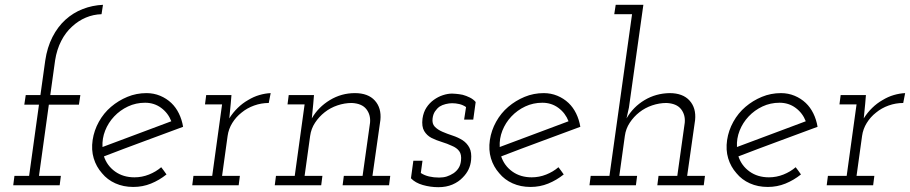

<svg xmlns="http://www.w3.org/2000/svg" viewBox="-20 -770 3782 798"><path d="M40 -39H101L142 -335H81L87 -375H148L168 -518Q176 -573 198 -616Q220 -659 252 -688Q284 -717 324 -732.5Q364 -748 408 -750L402 -711Q368 -710 337 -697Q306 -684 280 -660Q253 -636 234.5 -600Q216 -564 209 -519L189 -375H314L308 -335H183L142 -39H233L228 0H35Z M741 -243Q658 -212 576.5 -182Q495 -152 412 -120Q425 -81 458.5 -57Q492 -33 539 -33Q570 -33 599 -44.5Q628 -56 650 -75Q656 -68 661 -60.5Q666 -53 672 -45Q642 -21 607.5 -7Q573 7 534 7Q493 7 459.5 -8Q426 -23 404 -50Q380 -77 369.5 -112Q359 -147 365 -188Q371 -228 391 -264Q411 -300 441.5 -326Q472 -352 509.5 -367.5Q547 -383 589 -383Q619 -383 645.5 -372Q672 -361 692 -342Q711 -324 723.5 -298.5Q736 -273 741 -243ZM583 -343Q545 -343 512 -327.5Q479 -312 454.5 -286Q430 -260 417 -227Q404 -194 406 -159Q478 -186 549 -212.5Q620 -239 692 -266Q679 -300 650 -321.5Q621 -343 583 -343Z M784 -39H862L903 -336H832L837 -375H942L939 -339Q937 -322 936 -308.5Q935 -295 933 -278Q948 -302 968 -321.5Q988 -341 1011 -354Q1034 -368 1058 -375Q1082 -382 1105 -383L1097 -342Q1066 -342 1036.5 -331.5Q1007 -321 984 -302Q961 -284 945.5 -259Q930 -234 926 -205L903 -39H977L972 0H779Z M1409 -39H1487L1518 -260Q1521 -293 1502.5 -316.5Q1484 -340 1442 -342Q1412 -342 1382.5 -332Q1353 -322 1329.5 -303.5Q1306 -285 1289.5 -260Q1273 -235 1269 -205L1246 -39H1320L1315 0H1122L1127 -39H1205L1246 -336H1175L1180 -375H1285L1282 -339Q1280 -322 1279 -308.5Q1278 -295 1276 -278Q1303 -325 1351 -354Q1399 -383 1455 -383Q1510 -383 1538 -352Q1566 -321 1561 -271L1528 -39H1602L1597 0H1404Z M1688 -29 1698 -102H1736L1729 -51Q1744 -41 1763.5 -36.5Q1783 -32 1805 -32Q1823 -32 1837 -36.5Q1851 -41 1865 -50Q1878 -59 1886 -71.5Q1894 -84 1896 -102Q1899 -128 1888.5 -142Q1878 -156 1858 -164Q1839 -173 1816 -180Q1793 -187 1773 -197Q1754 -207 1743 -225.5Q1732 -244 1736 -277Q1740 -304 1752.5 -323Q1765 -342 1783 -355Q1801 -368 1821 -374.5Q1841 -381 1859 -381Q1863 -381 1875.5 -380Q1888 -379 1903 -376Q1918 -372 1933 -364.5Q1948 -357 1957 -346L1947 -273H1909L1917 -325Q1904 -334 1889 -337.5Q1874 -341 1859 -341Q1847 -341 1832.5 -337.5Q1818 -334 1807 -327Q1796 -319 1788 -307Q1780 -295 1778 -278Q1775 -256 1787 -243.5Q1799 -231 1818.5 -222.5Q1838 -214 1861 -206.5Q1884 -199 1903 -187Q1921 -175 1931 -156Q1941 -137 1938 -105Q1936 -84 1927.5 -66Q1919 -48 1903 -32Q1886 -14 1860.5 -3Q1835 8 1802 8Q1769 8 1737.5 -1Q1706 -10 1688 -29Z M2392 -243Q2309 -212 2227.5 -182Q2146 -152 2063 -120Q2076 -81 2109.5 -57Q2143 -33 2190 -33Q2221 -33 2250 -44.5Q2279 -56 2301 -75Q2307 -68 2312 -60.5Q2317 -53 2323 -45Q2293 -21 2258.5 -7Q2224 7 2185 7Q2144 7 2110.5 -8Q2077 -23 2055 -50Q2031 -77 2020.5 -112Q2010 -147 2016 -188Q2022 -228 2042 -264Q2062 -300 2092.5 -326Q2123 -352 2160.5 -367.5Q2198 -383 2240 -383Q2270 -383 2296.5 -372Q2323 -361 2343 -342Q2362 -324 2374.5 -298.5Q2387 -273 2392 -243ZM2234 -343Q2196 -343 2163 -327.5Q2130 -312 2105.5 -286Q2081 -260 2068 -227Q2055 -194 2057 -159Q2129 -186 2200 -212.5Q2271 -239 2343 -266Q2330 -300 2301 -321.5Q2272 -343 2234 -343Z M2717 -39H2795L2826 -260Q2829 -293 2810.5 -316.5Q2792 -340 2750 -342Q2720 -342 2690.5 -332Q2661 -322 2637.5 -303.5Q2614 -285 2597.5 -260Q2581 -235 2577 -205L2554 -39H2628L2623 0H2430L2435 -39H2513L2607 -711H2533L2539 -750H2654L2594 -323L2584 -278Q2612 -326 2659 -354Q2706 -382 2763 -383Q2818 -383 2846 -352Q2874 -321 2869 -271L2836 -39H2910L2905 0H2712Z M3378 -243Q3295 -212 3213.5 -182Q3132 -152 3049 -120Q3062 -81 3095.5 -57Q3129 -33 3176 -33Q3207 -33 3236 -44.5Q3265 -56 3287 -75Q3293 -68 3298 -60.5Q3303 -53 3309 -45Q3279 -21 3244.5 -7Q3210 7 3171 7Q3130 7 3096.5 -8Q3063 -23 3041 -50Q3017 -77 3006.5 -112Q2996 -147 3002 -188Q3008 -228 3028 -264Q3048 -300 3078.5 -326Q3109 -352 3146.5 -367.5Q3184 -383 3226 -383Q3256 -383 3282.5 -372Q3309 -361 3329 -342Q3348 -324 3360.5 -298.5Q3373 -273 3378 -243ZM3220 -343Q3182 -343 3149 -327.5Q3116 -312 3091.5 -286Q3067 -260 3054 -227Q3041 -194 3043 -159Q3115 -186 3186 -212.5Q3257 -239 3329 -266Q3316 -300 3287 -321.5Q3258 -343 3220 -343Z M3421 -39H3499L3540 -336H3469L3474 -375H3579L3576 -339Q3574 -322 3573 -308.5Q3572 -295 3570 -278Q3585 -302 3605 -321.5Q3625 -341 3648 -354Q3671 -368 3695 -375Q3719 -382 3742 -383L3734 -342Q3703 -342 3673.5 -331.5Q3644 -321 3621 -302Q3598 -284 3582.5 -259Q3567 -234 3563 -205L3540 -39H3614L3609 0H3416Z"/></svg>

Font: Josefin Slab
Style: Italic
Weight: 400
Italic angle: -12°
Designer: Santiago Orozco
Foundry: Typemade
Version: Version 2.000